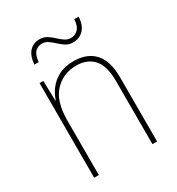

<svg xmlns="http://www.w3.org/2000/svg" viewBox="-171 -820 855 928"><g transform="rotate(-30 256.5 -356.0)"><path d="M278 -538Q352 -538 393 -494Q434 -450 434 -357V0H408V-352Q408 -437 373.5 -475Q339 -513 278 -513Q205 -513 157 -462Q109 -411 109 -305V0H83V-528H104L107 -416H109Q118 -446 139 -474Q160 -502 194 -520Q228 -538 278 -538ZM106 -618Q110 -666 132 -689Q154 -712 188 -712Q211 -712 228.5 -701Q246 -690 260.5 -676Q275 -662 290.5 -651.5Q306 -641 325 -641Q346 -641 363 -656.5Q380 -672 383 -712H407Q405 -665 381.5 -641Q358 -617 324 -617Q300 -617 283 -628Q266 -639 251 -653Q236 -667 221 -677.5Q206 -688 186 -688Q167 -688 150.5 -673.5Q134 -659 130 -618Z"/></g></svg>

Font: Noto Sans Myanmar UI SemiCondensed Thin
Style: Regular
Weight: 100
Width: 4
Designer: Monotype Design Team
Foundry: Monotype Imaging Inc.
Version: Version 2.103; ttfautohint (v1.8.4.7-5d5b)